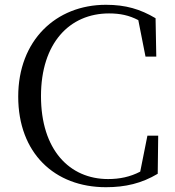

<svg xmlns="http://www.w3.org/2000/svg" viewBox="-20 -765 731 801"><path d="M422 16C503 16 571 0 638 -40L640 -199H595L565 -49C523 -27 479 -18 431 -18C270 -18 151 -140 151 -364C151 -585 270 -709 435 -709C481 -709 519 -701 557 -681L587 -529H632L629 -689C565 -727 504 -745 422 -745C213 -745 56 -596 56 -362C56 -127 207 16 422 16Z"/></svg>

Font: Harano Aji Mincho TW
Style: Regular
Weight: 400
Foundry: Masamichi Hosoda
Version: HaranoAjiMinchoTW-Regular version 20230610;ttx 4.39.4